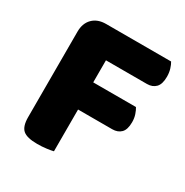

<svg xmlns="http://www.w3.org/2000/svg" viewBox="-145 -725 822 852"><g transform="rotate(30 265.5 -299.0)"><path d="M65 -513Q65 -556 90 -581Q115 -606 158 -606H491Q498 -595 503.5 -577Q509 -559 509 -538Q509 -500 492.5 -483Q476 -466 448 -466H238V-353H457Q464 -342 470 -324.5Q476 -307 476 -286Q476 -248 459.5 -231.5Q443 -215 415 -215H240V-1Q229 2 206 5Q183 8 159 8Q106 8 85.5 -10Q65 -28 65 -75V-513Z"/></g></svg>

Font: Baloo 2 ExtraBold
Style: Regular
Weight: 800
Designer: Sarang Kulkarni and Ek Type
Foundry: Ek Type
Version: Version 1.640;hotconv 1.0.111;makeotfexe 2.5.65597; ttfautoh